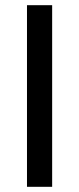

<svg xmlns="http://www.w3.org/2000/svg" viewBox="-20 -720 305 740"><path d="M84 -700H181V0H84Z"/></svg>

Font: AF Albert Sans Medium
Style: Regular
Weight: 500
Designer: Andreas Rasmussen
Foundry: a.Foundry
Version: Version 1.300;Glyphs 3.2 (3231)